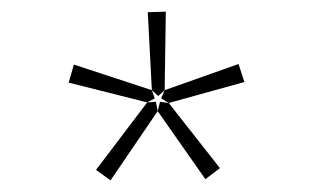

<svg xmlns="http://www.w3.org/2000/svg" viewBox="-20 -782 540 330"><path d="M263 -627 252 -617 241 -627 234 -761 265 -762ZM400 -641 270 -605 257 -613 263 -627 390 -672ZM246 -613 233 -606 98 -640 107 -671 241 -627ZM251 -591 170 -472 145 -490 233 -606 248 -607ZM358 -493 333 -474 251 -591 255 -607 270 -605Z"/></svg>

Font: Bitter Pro ExtraLight
Style: Regular
Weight: 275
Designer: Sol Matas, and Bitter project Authors
Foundry: Sol Matas
Version: Version 1.010